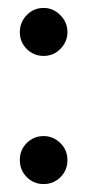

<svg xmlns="http://www.w3.org/2000/svg" viewBox="-20 -482 220 484"><path d="M90 -341Q115 -341 132.5 -359Q150 -377 150 -401Q150 -426 132 -444Q114 -462 90 -462Q65 -462 47.5 -444Q30 -426 30 -401Q30 -376 47.5 -358.5Q65 -341 90 -341ZM90 -18Q115 -18 132.5 -35.5Q150 -53 150 -78Q150 -104 132 -121.5Q114 -139 90 -139Q65 -139 47.5 -121.5Q30 -104 30 -79Q30 -53 47.5 -35.5Q65 -18 90 -18Z"/></svg>

Font: Catamaran Thin Medium
Style: Regular
Weight: 500
Version: Version 2.000